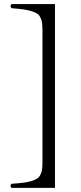

<svg xmlns="http://www.w3.org/2000/svg" viewBox="-20 -724 396 936"><path d="M248 -704.1V191.9H36.1Q26.4 181.6 36.1 171.9Q72.3 169.4 95.2 166.5Q118.2 163.6 136.2 157.7Q154.3 151.9 163.3 145Q172.4 138.2 178.2 125.2Q184.1 112.3 185.5 98.1Q187 84 187 60.1V-570.8Q187 -594.7 185.5 -608.9Q184.1 -623 178.2 -636.2Q172.4 -649.4 163.6 -656Q154.8 -662.6 136.5 -668.7Q118.2 -674.8 95.5 -678Q72.8 -681.2 36.1 -684.1Q26.4 -694.3 36.1 -704.1Z"/></svg>

Font: Linux Libertine Display G
Style: Regular
Weight: 400
Designer: Philipp H. Poll
Foundry: Philipp H. Poll
Version: Version 5.0.9